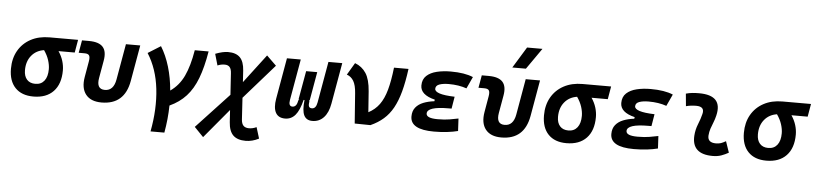

<svg xmlns="http://www.w3.org/2000/svg" viewBox="-53 -1122 7150 1682"><g transform="rotate(5 3522.0 -280.5)"><path d="M251.5 9.8Q148.4 9.8 91.8 -49.3Q35.2 -108.4 35.2 -215.8Q35.2 -307.1 74.2 -375.2Q113.3 -443.4 183.6 -481.2Q253.9 -519 348.1 -519H599.1L579.6 -405.8H437Q463.9 -365.7 476.8 -323.7Q489.7 -281.7 489.7 -240.2Q489.7 -121.1 427.5 -55.7Q365.2 9.8 251.5 9.8ZM310.1 -403.3Q240.7 -392.6 199.7 -342Q158.7 -291.5 158.7 -213.9Q158.7 -161.1 185.1 -131.8Q211.4 -102.5 258.8 -102.5Q310.1 -102.5 338.1 -138.7Q366.2 -174.8 366.2 -240.2Q366.2 -276.9 352.8 -319.1Q339.4 -361.3 310.1 -403.3Z M851.1 9.8Q755.9 9.8 712.2 -45.9Q668.5 -101.6 685.5 -200.2L709.5 -338.4Q716.3 -376 706.8 -391.4Q697.3 -406.7 667 -406.7H614.3L633.8 -517.6H694.8Q782.7 -517.6 818.1 -477.8Q853.5 -438 838.4 -355.5L811.5 -202.6Q793.9 -102.5 870.6 -102.5Q947.3 -102.5 964.8 -202.6L1020 -517.6H1146L1090.3 -200.2Q1053.2 9.8 851.1 9.8Z M1301.3 224.6Q1339.4 24.9 1319.3 -150.6Q1299.3 -326.2 1215.8 -457.5L1327.6 -527.3Q1374.5 -451.7 1403.6 -354.5Q1432.6 -257.3 1441.9 -147Q1518.1 -199.7 1560.1 -288.3Q1602.1 -377 1625.5 -517.6H1747.1Q1723.6 -376.5 1686.5 -279.3Q1649.4 -182.1 1591.3 -118.7Q1533.2 -55.2 1446.8 -15.6Q1444.8 103 1422.9 224.6Z M1764.2 234.4 1684.1 151.4 1970.7 -155.8 1958.5 -343.8Q1956.5 -381.3 1941.7 -398.2Q1926.8 -415 1897.9 -415Q1864.7 -415 1835 -401.9L1806.2 -502Q1871.6 -527.3 1918 -527.3Q1987.8 -527.3 2023.2 -491.5Q2058.6 -455.6 2063.5 -376.5L2069.8 -275.9L2260.7 -527.3L2345.7 -444.3L2078.1 -139.2L2089.8 50.8Q2092.3 87.9 2108.9 105Q2125.5 122.1 2158.2 122.1Q2190.4 122.1 2223.6 106.4L2253.9 204.6Q2196.3 234.4 2138.2 234.4Q2065.4 234.4 2028.3 198.5Q1991.2 162.6 1985.8 83.5L1979 -22.9Z M2704.6 9.8Q2651.9 9.8 2631.3 -32.2Q2610.8 -74.2 2621.1 -167H2613.3Q2590.8 -74.2 2554.9 -32.2Q2519 9.8 2465.3 9.8Q2405.8 9.8 2382.3 -33.4Q2358.9 -76.7 2372.6 -156.2L2436 -517.6H2557.6L2494.1 -156.2Q2484.4 -100.1 2520.5 -100.1Q2537.6 -100.1 2549.6 -113.3Q2561.5 -126.5 2566.9 -158.2L2575.2 -167H2568.4L2613.3 -419.9H2710.9L2666.5 -167H2659.7L2665 -158.2Q2659.2 -126 2665.8 -113Q2672.4 -100.1 2691.9 -100.1Q2727.5 -100.1 2737.3 -156.2L2800.8 -517.6H2922.4L2858.9 -156.2Q2845.2 -76.7 2805.2 -33.4Q2765.1 9.8 2704.6 9.8Z M3077.1 0 3057.6 -264.2Q3052.7 -335.4 3030.8 -372.1Q3008.8 -408.7 2971.2 -420.9L3034.2 -527.3Q3096.2 -503.9 3131.3 -450.2Q3166.5 -396.5 3174.3 -291.5L3187.5 -108.9Q3246.1 -139.6 3283.2 -190.7Q3320.3 -241.7 3342.3 -321.3Q3364.3 -400.9 3377.4 -517.6H3504.9Q3489.7 -402.3 3466.8 -317.4Q3443.8 -232.4 3410.2 -171.6Q3376.5 -110.8 3328.6 -69.1Q3280.8 -27.3 3215.3 2Z M3773.9 9.8Q3566.9 9.8 3566.9 -105Q3566.9 -153.3 3591.8 -184.3Q3616.7 -215.3 3659.2 -232.2Q3701.7 -249 3755.4 -255.4L3757.8 -269.5Q3629.9 -300.8 3629.9 -382.8Q3629.9 -437.5 3664.1 -469Q3698.2 -500.5 3754.4 -513.9Q3810.5 -527.3 3876.5 -527.3Q3999 -527.3 4073.2 -495.6L4025.4 -392.1Q3957 -416.5 3867.7 -416.5Q3817.9 -416.5 3785.6 -404.8Q3753.4 -393.1 3753.4 -364.7Q3753.4 -340.8 3796.1 -326.9Q3838.9 -313 3928.7 -310.1L3911.1 -204.1H3885.7Q3697.3 -204.1 3697.3 -142.6Q3697.3 -101.1 3797.4 -101.1Q3859.9 -101.1 3902.3 -108.6Q3944.8 -116.2 3979 -123L3984.9 -13.7Q3943.4 -2.9 3889.9 3.4Q3836.4 9.8 3773.9 9.8Z M4366.7 9.8Q4271.5 9.8 4227.8 -45.9Q4184.1 -101.6 4201.2 -200.2L4225.1 -338.4Q4231.9 -376 4222.4 -391.4Q4212.9 -406.7 4182.6 -406.7H4129.9L4149.4 -517.6H4210.4Q4298.3 -517.6 4333.7 -477.8Q4369.1 -438 4354 -355.5L4327.1 -202.6Q4309.6 -102.5 4386.2 -102.5Q4462.9 -102.5 4480.5 -202.6L4535.6 -517.6H4661.6L4606 -200.2Q4568.8 9.8 4366.7 9.8ZM4409.7 -609.4 4523.4 -794.9H4658.7L4529.3 -609.4Z M4939 9.8Q4835.9 9.8 4779.3 -49.3Q4722.7 -108.4 4722.7 -215.8Q4722.7 -307.1 4761.7 -375.2Q4800.8 -443.4 4871.1 -481.2Q4941.4 -519 5035.6 -519H5286.6L5267.1 -405.8H5124.5Q5151.4 -365.7 5164.3 -323.7Q5177.2 -281.7 5177.2 -240.2Q5177.2 -121.1 5115 -55.7Q5052.7 9.8 4939 9.8ZM4997.6 -403.3Q4928.2 -392.6 4887.2 -342Q4846.2 -291.5 4846.2 -213.9Q4846.2 -161.1 4872.6 -131.8Q4898.9 -102.5 4946.3 -102.5Q4997.6 -102.5 5025.6 -138.7Q5053.7 -174.8 5053.7 -240.2Q5053.7 -276.9 5040.3 -319.1Q5026.9 -361.3 4997.6 -403.3Z M5531.7 9.8Q5324.7 9.8 5324.7 -105Q5324.7 -153.3 5349.6 -184.3Q5374.5 -215.3 5417 -232.2Q5459.5 -249 5513.2 -255.4L5515.6 -269.5Q5387.7 -300.8 5387.7 -382.8Q5387.7 -437.5 5421.9 -469Q5456.1 -500.5 5512.2 -513.9Q5568.4 -527.3 5634.3 -527.3Q5756.8 -527.3 5831.1 -495.6L5783.2 -392.1Q5714.8 -416.5 5625.5 -416.5Q5575.7 -416.5 5543.5 -404.8Q5511.2 -393.1 5511.2 -364.7Q5511.2 -340.8 5554 -326.9Q5596.7 -313 5686.5 -310.1L5668.9 -204.1H5643.6Q5455.1 -204.1 5455.1 -142.6Q5455.1 -101.1 5555.2 -101.1Q5617.7 -101.1 5660.2 -108.6Q5702.6 -116.2 5736.8 -123L5742.7 -13.7Q5701.2 -2.9 5647.7 3.4Q5594.2 9.8 5531.7 9.8Z M6331.1 -129.4 6364.7 -31.2Q6335 -14.2 6301.8 -2.2Q6268.6 9.8 6225.6 9.8Q6040 9.8 6050.3 -153.3Q6053.7 -206.5 6073.7 -255.9Q6093.8 -305.2 6104.5 -349.1Q6121.6 -415.5 6043.9 -415.5Q5997.6 -415.5 5954.6 -404.3L5944.3 -513.7Q5973.1 -522 6002 -524.7Q6030.8 -527.3 6059.6 -527.3Q6271 -527.3 6226.6 -345.2Q6218.8 -312 6207 -283.4Q6195.3 -254.9 6185.8 -226.8Q6176.3 -198.7 6173.8 -166.5Q6169.4 -102.5 6244.6 -102.5Q6269 -102.5 6287.4 -108.6Q6305.7 -114.7 6331.1 -129.4Z M6696.8 9.8Q6593.8 9.8 6537.1 -49.3Q6480.5 -108.4 6480.5 -215.8Q6480.5 -307.1 6519.5 -375.2Q6558.6 -443.4 6628.9 -481.2Q6699.2 -519 6793.5 -519H7044.4L7024.9 -405.8H6882.3Q6909.2 -365.7 6922.1 -323.7Q6935.1 -281.7 6935.1 -240.2Q6935.1 -121.1 6872.8 -55.7Q6810.5 9.8 6696.8 9.8ZM6755.4 -403.3Q6686 -392.6 6645 -342Q6604 -291.5 6604 -213.9Q6604 -161.1 6630.4 -131.8Q6656.7 -102.5 6704.1 -102.5Q6755.4 -102.5 6783.4 -138.7Q6811.5 -174.8 6811.5 -240.2Q6811.5 -276.9 6798.1 -319.1Q6784.7 -361.3 6755.4 -403.3Z"/></g></svg>

Font: Cascadia Code PL SemiBold
Style: Italic
Weight: 600
Italic angle: -10°
Monospace: yes
Designer: Aaron Bell
Foundry: Saja Typeworks
Version: Version 2404.023; ttfautohint (v1.8.4)